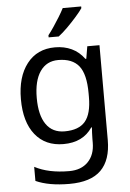

<svg xmlns="http://www.w3.org/2000/svg" viewBox="-64 -813 744 1099"><g transform="rotate(-5 307.5 -263.0)"><path d="M275 -546Q328 -546 370.5 -526Q413 -506 443 -465H448L460 -536H530V9Q530 124 471.5 182Q413 240 290 240Q172 240 97 206V125Q176 167 295 167Q364 167 403.5 126.5Q443 86 443 16V-5Q443 -17 444 -39.5Q445 -62 446 -71H442Q388 10 276 10Q172 10 113.5 -63Q55 -136 55 -267Q55 -395 113.5 -470.5Q172 -546 275 -546ZM287 -472Q220 -472 183 -418.5Q146 -365 146 -266Q146 -167 182.5 -114.5Q219 -62 289 -62Q370 -62 407 -105.5Q444 -149 444 -246V-267Q444 -377 406 -424.5Q368 -472 287 -472ZM445 -756Q433 -738 408 -709.5Q383 -681 354.5 -652.5Q326 -624 302 -606H244V-618Q259 -637 276.5 -663Q294 -689 311 -716.5Q328 -744 339 -766H445Z"/></g></svg>

Font: Go Noto Kurrent-Regular
Style: Regular
Weight: 400
Designer: Monotype Design Team
Foundry: Monotype Imaging Inc.
Version: Version 2.012; ttfautohint (v1.8.4.7-5d5b)